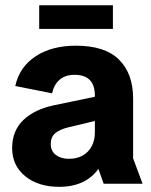

<svg xmlns="http://www.w3.org/2000/svg" viewBox="-20 -711 585 743"><path d="M209.3 12Q127.9 12 77.5 -29.2Q27 -70.3 27 -138.1Q27 -205.2 70.6 -246.8Q114.1 -288.4 192.1 -304.3L396.1 -346.7V-254.6L243.8 -218.1Q211.1 -210.1 193.7 -195.5Q176.4 -180.9 176.4 -153.9Q176.4 -126.1 196.4 -111.2Q216.4 -96.4 246 -96.4Q278.2 -96.4 300.5 -109.4Q322.8 -122.3 334.9 -145.3Q347.1 -168.3 347.1 -197.7V-341.1Q347.1 -381.5 327.3 -401.5Q307.4 -421.5 268.8 -421.5Q233 -421.5 211.1 -402.9Q189.2 -384.3 181.5 -349.9L39.1 -378.2Q55.3 -451.9 117.7 -493Q180.1 -534.2 273.8 -534.2Q386.6 -534.2 440.9 -480Q495.1 -425.9 495.1 -329.8V-98.3L531.7 0H381.1L360.8 -57.6Q337.3 -24.1 299 -6Q260.7 12 209.3 12ZM131.7 -690.7H416.9V-599.1H131.7Z"/></svg>

Font: TikTok Sans Light
Style: Regular
Weight: 300
Version: Version 4.000